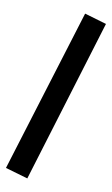

<svg xmlns="http://www.w3.org/2000/svg" viewBox="-133 -720 543 933"><g transform="rotate(10 138.5 -253.5)"><path d="M209 -672.4 317.4 -640.6 71.3 165 -39.6 132.8Z"/></g></svg>

Font: PT Astra Sans
Style: Bold
Weight: 700
Designer: A.Korolkova, I. Chaeva
Foundry: ParaType Ltd
Version: Version 1.001; ttfautohint (v1.6)